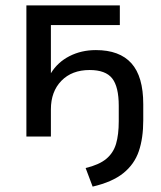

<svg xmlns="http://www.w3.org/2000/svg" viewBox="-20 -507 597 713"><path d="M324 186 298 117Q348 105 374.5 83Q401 61 411 27Q421 -7 421 -57V-114Q421 -185 396.5 -216Q372 -247 313 -247Q247 -247 208 -207Q169 -167 169 -101V0H78V-487H425V-414H169V-235Q194 -276 238 -298.5Q282 -321 336 -321Q424 -321 468 -272Q512 -223 512 -120V-60Q512 6 495.5 54.5Q479 103 438 136Q397 169 324 186Z"/></svg>

Font: Nunito Sans Medium
Style: Regular
Weight: 500
Designer: Vernon Adams
Foundry: Vernon Adams
Version: Version 3.101; ttfautohint (v1.8.4.7-5d5b);gftools[0.9.27]